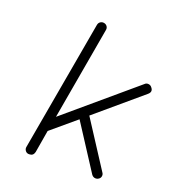

<svg xmlns="http://www.w3.org/2000/svg" viewBox="-128 -798 817 901"><g transform="rotate(20 280.0 -348.0)"><path d="M451 2Q438 2 430 -9L285 -233L164 -131Q164 -130 163 -130L144 -18Q139 2 120 2H115Q105 1 99 -7.5Q93 -16 95 -26L210 -677Q212 -688 220.5 -693.5Q229 -699 239 -697Q249 -695 254.5 -687Q260 -679 258 -669L177 -206L515 -493Q522 -500 532.5 -499Q543 -498 549 -490Q565 -472 547 -456L322 -265L471 -35Q477 -27 475 -17Q473 -7 464 -2Q459 2 451 2Z"/></g></svg>

Font: Quicksand
Style: Italic
Weight: 400
Italic angle: -12°
Designer: Andrew Paglinawan
Foundry: Andrew Paglinawan
Version: 1.002